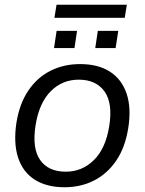

<svg xmlns="http://www.w3.org/2000/svg" viewBox="-20 -782 611 811"><path d="M252.2 8.9Q177.1 8.9 126.8 -23Q76.6 -54.9 56.5 -116.1Q36.4 -177.3 49.4 -263.8Q62.4 -344.2 99.7 -399.5Q137.1 -454.8 193.2 -483Q249.2 -511.3 318.5 -511.3Q394.6 -511.3 444.4 -479.3Q494.1 -447.4 514.8 -386.5Q535.4 -325.5 521.4 -239.1Q508.4 -158.6 470.8 -103.3Q433.1 -48.1 377.3 -19.6Q321.5 8.9 252.2 8.9ZM257.6 -56.8Q326.8 -56.8 376.6 -105.8Q426.3 -154.8 441.4 -249.1Q457 -346.6 421.2 -396.1Q385.4 -445.5 312.6 -445.5Q243 -445.5 194.2 -396.5Q145.5 -347.5 130.4 -253.8Q114.8 -156.2 149.3 -106.5Q183.9 -56.8 257.6 -56.8ZM209.9 -706.9 218.8 -761.9H515.7L506.9 -706.9ZM208.2 -578.9 219.1 -651.6H305.4L294.6 -578.9ZM382.3 -578.9 393.2 -651.6H479.6L468.3 -578.9Z"/></svg>

Font: Mulish ExtraLight
Style: Italic
Weight: 200
Italic angle: -9°
Designer: Vernon Adams
Foundry: Vernon Adams
Version: Version 3.603